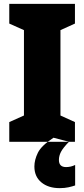

<svg xmlns="http://www.w3.org/2000/svg" viewBox="-20 -734 437 994"><path d="M368 0H28V-102L104 -136V-578L28 -612V-714H368V-612L293 -578V-136L368 -102ZM285 94Q285 73 295.5 52.5Q306 32 337 0L257 -21Q194 20 176 57Q158 94 158 128Q158 180 194 210Q230 240 289 240Q315 240 335 235.5Q355 231 369 226V120Q347 131 322 131Q285 131 285 94Z"/></svg>

Font: Noto Sans Display SemiCondensed Black
Style: Regular
Weight: 900
Width: 4
Designer: Monotype Design Team
Foundry: Monotype Imaging Inc.
Version: Version 1.900